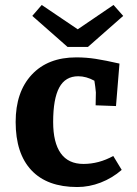

<svg xmlns="http://www.w3.org/2000/svg" viewBox="-20 -739 551 773"><path d="M43 -248Q43 -369 108 -438.5Q173 -508 287 -508Q327 -508 365.5 -502Q404 -496 461 -483L447 -312L365 -315L366 -367Q364 -390 360 -414Q327 -432 295 -432Q243 -432 218.5 -386.5Q194 -341 194 -248Q194 -165 224.5 -122Q255 -79 316 -79Q378 -79 436 -111L470 -55Q432 -22 385.5 -4Q339 14 291 14Q170 14 106.5 -53.5Q43 -121 43 -248ZM293 -621 437 -719 476 -675 334 -550H252L110 -675L148 -719Z"/></svg>

Font: Andada Pro ExtraBold
Style: Regular
Weight: 800
Designer: Carolina Giovagnoli
Foundry: Huerta Tipografica
Version: Version 3.005; ttfautohint (v1.8.4)